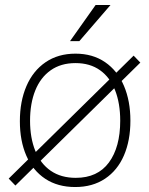

<svg xmlns="http://www.w3.org/2000/svg" viewBox="-20 -743 600 773"><path d="M42 4 15 -24 518 -519 545 -491ZM60 -255Q60 -335 86.5 -396.5Q113 -458 163.5 -492.5Q214 -527 284 -527Q353 -527 403 -492.8Q453 -458.5 479 -397.5Q505 -336.5 505 -257Q505 -177.5 479 -117.2Q453 -57 402.8 -23.5Q352.5 10 283 10Q212.5 10 162.2 -23.2Q112 -56.5 86 -116.2Q60 -176 60 -255ZM464 -257Q464 -327 443.5 -379.2Q423 -431.5 382.8 -460.2Q342.5 -489 284 -489Q225 -489 184 -460Q143 -431 122 -378.8Q101 -326.5 101 -257Q101 -188 122 -136Q143 -84 184.2 -55.5Q225.5 -27 285 -27Q373 -27 418.5 -88.8Q464 -150.5 464 -257ZM425 -723 299.5 -577.5H262L365 -723Z"/></svg>

Font: Public Sans VF
Style: Regular
Weight: 400
Designer: Pablo Impallari, Rodrigo Fuenzalida (Modified by Dan O. Williams and USWDS)
Version: Version 1.003